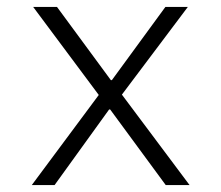

<svg xmlns="http://www.w3.org/2000/svg" viewBox="-20 -536 640 556"><path d="M72 0 266 -261 76 -516H145L301 -304H304L459 -516H524L333 -262L529 0H460L299 -219H296L138 0Z"/></svg>

Font: IBM Plex Mono Light
Style: Regular
Weight: 300
Monospace: yes
Designer: Mike Abbink, Paul van der Laan, Pieter van Rosmalen
Foundry: Bold Monday
Version: Version 2.3